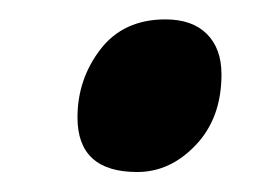

<svg xmlns="http://www.w3.org/2000/svg" viewBox="-20 -451 274 196"><path d="M120.1 -275.4Q59.1 -275.4 59.1 -331.1Q59.1 -370.1 82.5 -400.6Q106 -431.2 148.9 -431.2Q176.3 -431.2 191.2 -416.3Q206.1 -401.4 206.1 -375Q206.1 -330.6 179.9 -303Q153.8 -275.4 120.1 -275.4Z"/></svg>

Font: Open Sans Condensed
Style: Bold Italic
Weight: 700
Width: 3
Italic angle: -12°
Designer: Monotype Design Team
Foundry: Monotype Imaging Inc.
Version: Version 3.003; ttfautohint (v1.8.4)